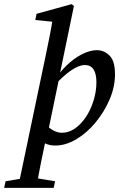

<svg xmlns="http://www.w3.org/2000/svg" viewBox="-78 -694 577 930"><path d="M9 216 141 -414Q152 -467 161.5 -514Q171 -561 178 -607L205 -586L93 -597L99 -627L269 -674L280 -665L210 -326L208 -313L150 -33L144 -20Q131 40 119.5 98.5Q108 157 98 216ZM96 -37 134 -101Q178 -51 222 -51Q253 -51 281 -69Q309 -87 333 -120Q358 -154 373.5 -201.5Q389 -249 389 -295Q389 -379 333 -379Q304 -379 265 -352Q226 -325 184 -278L176 -288Q204 -337 241.5 -374Q279 -411 318.5 -431Q358 -451 391 -451Q426 -451 452.5 -425Q479 -399 479 -334Q479 -273 453 -212.5Q427 -152 385 -101Q343 -50 291.5 -19.5Q240 11 190 11Q162 11 140 0.5Q118 -10 96 -37ZM55 166H79L189 184L182 216H-58L-51 184Z"/></svg>

Font: Lisu Bosa SemiBold
Style: Italic
Weight: 600
Italic angle: -19°
Designer: David Morse, Annie Olsen, Victor Gaultney, Frank Grießhammer (Latin)
Foundry: SIL International
Version: Version 2.000